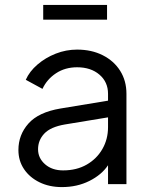

<svg xmlns="http://www.w3.org/2000/svg" viewBox="-20 -750 612 782"><path d="M232 12Q294 12 344 -13Q394 -38 420 -77V0H495V-368Q495 -421 469.5 -461.5Q444 -502 398.5 -525Q353 -548 294 -548Q249 -548 207 -531.5Q165 -515 132.5 -487Q100 -459 85 -425L153 -388Q171 -427 208 -451.5Q245 -476 294 -476Q350 -476 385 -446Q420 -416 420 -368V-340L226 -308Q137 -293 96 -247Q55 -201 55 -139Q55 -95 78 -61Q101 -27 141 -7.5Q181 12 232 12ZM135 -142Q135 -179 160.5 -206Q186 -233 244 -243L420 -272V-232Q420 -183 397 -143Q374 -103 333 -79.5Q292 -56 237 -56Q192 -56 163.5 -81Q135 -106 135 -142ZM156 -670H416V-730H156Z"/></svg>

Font: Plus Jakarta Sans
Style: Regular
Weight: 400
Designer: Gumpita Rahayu
Foundry: Tokotype
Version: Version 2.004; ttfautohint (v1.8.3)